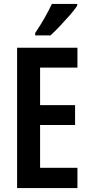

<svg xmlns="http://www.w3.org/2000/svg" viewBox="-20 -957 458 977"><path d="M374 0H67V-714H374V-613H184V-422H362V-321H184V-103H374ZM373 -928Q360 -908 336 -880.5Q312 -853 285.5 -825Q259 -797 237 -777H159V-789Q186 -829 207 -866Q228 -903 244 -937H373Z"/></svg>

Font: Noto Sans Devanagari UI ExtraCondensed SemiBold
Style: Regular
Weight: 600
Width: 2
Designer: Jelle Bosma - Monotype Design Team
Foundry: Monotype Imaging Inc.
Version: Version 2.004; ttfautohint (v1.8.4.7-5d5b)